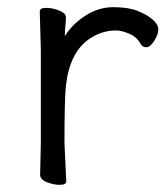

<svg xmlns="http://www.w3.org/2000/svg" viewBox="-20 -506 470 536"><path d="M92 -18 94 -106V-367L91 -474Q91 -484 109 -484Q127 -484 145.5 -476.5Q164 -469 164 -457.5Q164 -446 162.5 -434Q161 -422 161 -405Q181 -438 218 -462Q255 -486 296 -486Q337 -486 363 -476Q389 -466 405.5 -452Q422 -438 422 -424Q422 -410 410.5 -392Q399 -374 388.5 -374Q378 -374 372 -384Q362 -403 340.5 -412Q319 -421 304 -421Q262 -421 226 -395Q174 -357 164 -266Q160 -230 160 -106L165 0Q165 10 147 10Q129 10 110.5 2.5Q92 -5 92 -18Z"/></svg>

Font: ToneOZ-Pinyin-WenKai-Regular
Style: Regular
Weight: 400
Designer: Fontworks Inc.
Foundry: ToneOZ
Version: Version 0.240331